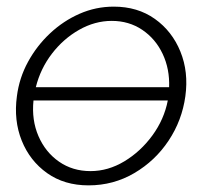

<svg xmlns="http://www.w3.org/2000/svg" viewBox="-20 -549 628 579"><path d="M247 10Q174 10 122 -27Q70 -64 45.5 -125Q21 -186 31 -259Q38 -314 64.5 -362.5Q91 -411 131 -448.5Q171 -486 220 -507.5Q269 -529 323 -529Q395 -529 447 -492Q499 -455 524 -393.5Q549 -332 539 -259Q529 -186 488.5 -125Q448 -64 385 -27Q322 10 247 10ZM317 -486Q266 -486 218.5 -459Q171 -432 136.5 -387Q102 -342 88 -286H490Q492 -341 470.5 -386.5Q449 -432 409 -459Q369 -486 317 -486ZM253 -33Q306 -33 355 -62.5Q404 -92 439.5 -140.5Q475 -189 486 -246H81Q75 -187 96 -138.5Q117 -90 158 -61.5Q199 -33 253 -33Z"/></svg>

Font: Raleway Light
Style: Italic
Weight: 300
Italic angle: -12°
Designer: Matt McInerney, Pablo Impallari, Rodrigo Fuenzalida
Foundry: Matt McInerney, Pablo Impallari, Rodrigo Fuenzalida
Version: Version 4.026